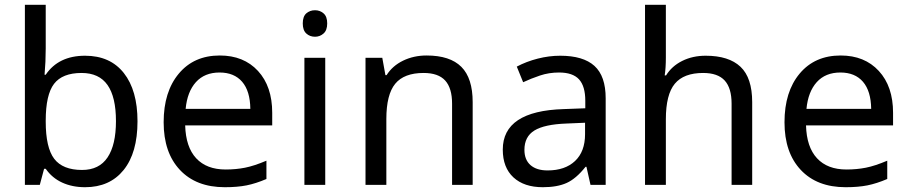

<svg xmlns="http://www.w3.org/2000/svg" viewBox="-20 -780 3838 810"><path d="M338.9 -544.9Q444.8 -544.9 502.4 -471.9Q560.1 -398.9 560.1 -268.1Q560.1 -135.3 501.5 -62.7Q442.9 9.8 338.9 9.8Q284.7 9.8 242.2 -9.8Q199.7 -29.3 172.9 -67.9H166Q150.9 -9.3 147.9 0H85V-759.8H172.9V-575.2Q172.9 -520 168 -464.8H172.9Q227.1 -544.9 338.9 -544.9ZM324.2 -472.2Q243.2 -472.2 208 -426.3Q172.9 -380.4 172.9 -271V-267.1Q172.9 -157.2 208.7 -110.1Q244.6 -63 326.2 -63Q398.4 -63 433.8 -116Q469.2 -168.9 469.2 -269Q469.2 -370.6 433.6 -421.4Q397.9 -472.2 324.2 -472.2Z M928.2 9.8Q807.6 9.8 739 -63.2Q670.4 -136.2 670.4 -264.2Q670.4 -393.1 734.4 -469.5Q798.3 -545.9 907.2 -545.9Q1008.3 -545.9 1068.4 -480.7Q1128.4 -415.5 1128.4 -304.2V-251H761.2Q763.7 -159.7 807.6 -112.3Q851.6 -64.9 932.1 -64.9Q975.1 -64.9 1013.7 -72.5Q1052.2 -80.1 1104 -102.1V-24.9Q1059.6 -5.9 1020.5 2Q981.4 9.8 928.2 9.8ZM906.2 -474.1Q843.3 -474.1 806.6 -433.6Q770 -393.1 763.2 -320.8H1036.1Q1035.2 -396 1001.5 -435.1Q967.8 -474.1 906.2 -474.1Z M1352.1 0H1264.2V-536.1H1352.1ZM1257.3 -681.2Q1257.3 -710.4 1272.2 -723.6Q1287.1 -736.8 1309.1 -736.8Q1329.6 -736.8 1345 -723.6Q1360.4 -710.4 1360.4 -681.2Q1360.4 -652.3 1345 -638.7Q1329.6 -625 1309.1 -625Q1287.1 -625 1272.2 -638.7Q1257.3 -652.3 1257.3 -681.2Z M1887.2 0V-342.8Q1887.2 -408.2 1858.2 -440.2Q1829.1 -472.2 1767.1 -472.2Q1684.6 -472.2 1647.2 -426.5Q1609.9 -380.9 1609.9 -277.8V0H1522V-536.1H1592.8L1606 -462.9H1610.8Q1635.7 -502.4 1680.7 -524.2Q1725.6 -545.9 1779.8 -545.9Q1878.4 -545.9 1926.3 -498Q1974.1 -450.2 1974.1 -349.1V0Z M2471.2 0 2454.1 -76.2H2450.2Q2410.2 -25.9 2370.4 -8.1Q2330.6 9.8 2270 9.8Q2190.9 9.8 2146 -31.7Q2101.1 -73.2 2101.1 -148.9Q2101.1 -312 2358.4 -319.8L2449.2 -323.2V-355Q2449.2 -416 2422.9 -445.1Q2396.5 -474.1 2338.4 -474.1Q2295.9 -474.1 2258.1 -461.4Q2220.2 -448.7 2187 -433.1L2160.2 -499Q2200.7 -520.5 2248.5 -532.7Q2296.4 -544.9 2343.3 -544.9Q2440.4 -544.9 2487.8 -502Q2535.2 -459 2535.2 -365.2V0ZM2290 -61Q2363.8 -61 2406 -100.8Q2448.2 -140.6 2448.2 -213.9V-262.2L2369.1 -258.8Q2276.9 -255.4 2234.6 -229.5Q2192.4 -203.6 2192.4 -147.9Q2192.4 -106 2218 -83.5Q2243.7 -61 2290 -61Z M3066.4 0V-342.8Q3066.4 -408.2 3037.4 -440.2Q3008.3 -472.2 2946.3 -472.2Q2864.7 -472.2 2826.9 -426.8Q2789.1 -381.3 2789.1 -276.9V0H2701.2V-759.8H2789.1V-537.1Q2789.1 -493.2 2784.2 -461.9H2790Q2814 -501 2857.9 -522.9Q2901.9 -544.9 2957 -544.9Q3054.7 -544.9 3104 -498.3Q3153.3 -451.7 3153.3 -349.1V0Z M3547.4 9.8Q3426.8 9.8 3358.2 -63.2Q3289.6 -136.2 3289.6 -264.2Q3289.6 -393.1 3353.5 -469.5Q3417.5 -545.9 3526.4 -545.9Q3627.4 -545.9 3687.5 -480.7Q3747.6 -415.5 3747.6 -304.2V-251H3380.4Q3382.8 -159.7 3426.8 -112.3Q3470.7 -64.9 3551.3 -64.9Q3594.2 -64.9 3632.8 -72.5Q3671.4 -80.1 3723.1 -102.1V-24.9Q3678.7 -5.9 3639.6 2Q3600.6 9.8 3547.4 9.8ZM3525.4 -474.1Q3462.4 -474.1 3425.8 -433.6Q3389.2 -393.1 3382.3 -320.8H3655.3Q3654.3 -396 3620.6 -435.1Q3586.9 -474.1 3525.4 -474.1Z"/></svg>

Font: Noto Sans Historic
Style: Regular
Weight: 400
Designer: Monotype Design Team
Foundry: Monotype Imaging Inc.
Version: Version 0.71 uh